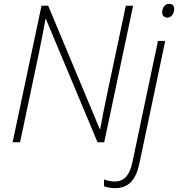

<svg xmlns="http://www.w3.org/2000/svg" viewBox="-20 -744 931 1004"><path d="M856 -652C877 -652 891 -675 891 -697C891 -712 883 -724 864 -724C840 -724 828 -700 828 -679C828 -662 839 -652 856 -652ZM46 0H85L186 -479C198 -536 208 -591 218 -645H220L490 0H525L676 -714H638L536 -233C525 -182 513 -119 504 -68H502L232 -714H197ZM581 240C653 240 691 196 709 110L844 -530H806L672 106C658 169 632 205 580 205C563 205 540 202 524 194V230C537 235 561 240 581 240Z"/></svg>

Font: Noto Sans ExtraLight
Style: Italic
Weight: 200
Italic angle: -12°
Designer: Monotype Design Team
Foundry: Monotype Imaging Inc.
Version: Version 2.013